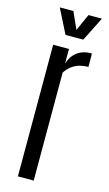

<svg xmlns="http://www.w3.org/2000/svg" viewBox="-140 -984 586 1032"><g transform="rotate(15 152.5 -468.0)"><path d="M74.7 0V-732.4H162.6V-650.9Q175.3 -693.4 206.8 -717.3Q238.3 -741.2 287.1 -741.2Q288.1 -741.2 288.3 -730Q288.6 -718.8 288.6 -703.9Q288.6 -689 288.6 -677.7Q288.6 -666.5 288.6 -666.5Q265.1 -666.5 242.4 -660.6Q219.7 -654.8 199.7 -640.6Q179.7 -626.5 162.6 -601.1V0ZM125 -800.8 57.1 -935.5H132.8L174.8 -841.8L216.8 -935.5H291.5L224.1 -800.8Z"/></g></svg>

Font: AntonioLight
Style: Regular
Weight: 300
Designer: Vernon Adams
Foundry: Vernon Adams
Version: Version 1.002